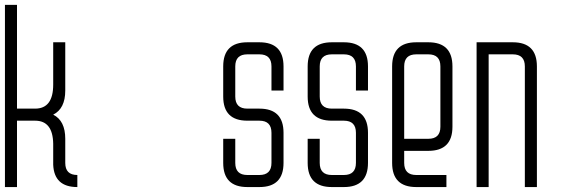

<svg xmlns="http://www.w3.org/2000/svg" viewBox="-20 -757 2290 777"><path d="M0 0H48.8V-268.6H122.1Q193.8 -268.6 195.3 -175.3V-90.3Q199.2 0 293 0V-48.8Q244.1 -48.8 244.1 -97.7V-195.3Q244.1 -268.6 195.3 -293Q244.1 -317.4 244.1 -390.6V-585.9H195.3V-414.6Q195.3 -317.4 122.1 -317.4H48.8V-737.3H0Z M981 -585.9H1029.8Q1127.4 -585.9 1127.4 -488.3V-390.6H1078.6V-488.3Q1078.6 -537.1 1029.8 -537.1H981Q932.1 -537.1 932.1 -488.3V-366.2Q932.1 -317.4 981 -317.4H1029.8Q1127.4 -317.4 1127.4 -219.7V-97.7Q1127.4 0 1029.8 0H981Q883.3 0 883.3 -97.7V-195.3H932.1V-97.7Q932.1 -48.8 981 -48.8H1029.8Q1078.6 -48.8 1078.6 -97.7V-219.7Q1078.6 -268.6 1029.8 -268.6H981Q883.3 -268.6 883.3 -366.2V-488.3Q883.3 -585.9 981 -585.9Z M1322.8 -585.9H1371.6Q1469.2 -585.9 1469.2 -488.3V-390.6H1420.4V-488.3Q1420.4 -537.1 1371.6 -537.1H1322.8Q1273.9 -537.1 1273.9 -488.3V-366.2Q1273.9 -317.4 1322.8 -317.4H1371.6Q1469.2 -317.4 1469.2 -219.7V-97.7Q1469.2 0 1371.6 0H1322.8Q1225.1 0 1225.1 -97.7V-195.3H1273.9V-97.7Q1273.9 -48.8 1322.8 -48.8H1371.6Q1420.4 -48.8 1420.4 -97.7V-219.7Q1420.4 -268.6 1371.6 -268.6H1322.8Q1225.1 -268.6 1225.1 -366.2V-488.3Q1225.1 -585.9 1322.8 -585.9Z M1615.7 -195.3H1713.4Q1762.2 -195.3 1762.2 -244.1V-488.3Q1762.2 -537.1 1713.4 -537.1H1664.6Q1615.7 -537.1 1615.7 -488.3ZM1615.7 -146.5V-97.7Q1615.7 -48.8 1664.6 -48.8H1786.6V0H1664.6Q1566.9 0 1566.9 -97.7V-488.3Q1566.9 -585.9 1664.6 -585.9H1713.4Q1811 -585.9 1811 -488.3V-244.1Q1811 -146.5 1713.4 -146.5Z M1957.5 -537.1V0H1908.7V-585.9H2055.2Q2152.8 -585.9 2152.8 -488.3V0H2104V-488.3Q2104 -537.1 2055.2 -537.1Z"/></svg>

Font: Daray
Style: Regular
Weight: 400
Designer: Maxim Raikov
Foundry: Maxim Raikov
Version: Version 1.00 May 24, 2021, initial release